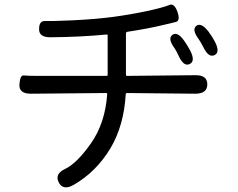

<svg xmlns="http://www.w3.org/2000/svg" viewBox="-20 -772 1040 840"><path d="M302 37Q256 63 237 26Q218 -11 265 -33Q316 -57 378 -145Q440 -233 449 -360Q449 -365 444 -365L115 -362Q62 -362 65 -403Q68 -444 83.5 -442Q99 -440 149 -440H446Q451 -440 451 -445V-617Q451 -622 446 -621Q332 -610 202 -609Q150 -608 151 -645Q151 -681 177 -680Q203 -679 295 -683Q400 -688 474.5 -698Q549 -708 620 -723Q698 -740 720 -750Q742 -760 756 -721Q770 -682 750 -676Q730 -671 704 -665Q631 -647 538 -633Q531 -632 531 -625V-445Q531 -440 536 -440L834 -443Q887 -444 887 -403Q887 -362 834 -362L536 -365Q530 -365 530 -359Q522 -222 463 -123Q401 -20 302 37ZM810 -492Q784 -479 762 -527Q752 -549 743 -562Q712 -604 735 -620Q757 -635 787 -592Q802 -570 812 -551Q836 -504 810 -492ZM919 -531Q893 -518 870 -565Q856 -592 849 -601Q818 -643 839 -659Q860 -675 892 -634Q908 -613 920 -590Q944 -544 919 -531Z"/></svg>

Font: Resource Han Rounded CN
Style: Regular
Weight: 400
Designer: Cyano Hao (round all glyphs); Ryoko NISHIZUKA  (kana, bopomofo & ideographs); Paul D. Hunt (Latin, Greek & Cyrillic); Sa
Foundry: Cyano Hao
Version: 0.990